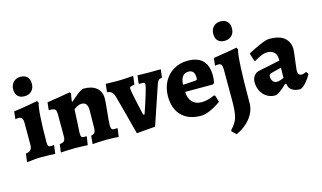

<svg xmlns="http://www.w3.org/2000/svg" viewBox="-107 -1073 2784 1660"><g transform="rotate(-15 1284.5 -243.5)"><path d="M28 -64Q57 -68 71 -82.5Q85 -97 85 -125V-321Q85 -354 75.5 -366Q66 -378 40 -378Q33 -378 26 -376.5Q19 -375 17 -374L24 -443Q89 -451 154 -462.5Q219 -474 238 -478L249 -459Q238 -437 231.5 -343.5Q225 -250 225 -109Q225 -88 231 -79.5Q237 -71 253 -71Q261 -71 269 -72Q277 -73 280 -73L282 -69L272 4Q259 3 223.5 1.5Q188 0 150 0Q117 0 74 4.5Q31 9 18 11ZM65 -627Q65 -668 89.5 -693Q114 -718 154 -718Q192 -718 213 -696Q234 -674 234 -636Q234 -595 210 -570.5Q186 -546 146 -546Q107 -546 86 -567.5Q65 -589 65 -627Z M655 -119 657 -277Q658 -319 644.5 -337.5Q631 -356 602 -356Q574 -356 533 -326L530 -264Q522 -134 522 -112Q522 -90 528 -81.5Q534 -73 550 -73L572 -74L574 -69L563 4Q551 3 518 1.5Q485 0 451 0Q415 0 374.5 2Q334 4 322 5L332 -68Q361 -70 372 -82Q383 -94 383 -122V-316Q383 -351 373.5 -363Q364 -375 335 -375H320L316 -381L323 -444Q386 -453 448.5 -464Q511 -475 529 -478L540 -467Q538 -461 534 -439.5Q530 -418 528 -397L533 -393Q566 -424 602 -451Q638 -478 653 -478Q729 -478 769.5 -444Q810 -410 810 -348Q810 -320 801 -237Q791 -137 791 -113Q791 -90 797.5 -80.5Q804 -71 820 -71L848 -72L850 -68L840 4Q827 3 792.5 1.5Q758 0 723 0Q699 0 659 2.5Q619 5 606 6L613 -67Q635 -72 644.5 -83.5Q654 -95 655 -119Z M905 -344Q889 -393 845 -394L843 -399L850 -468Q861 -468 890.5 -467Q920 -466 951 -466Q994 -466 1038 -469Q1082 -472 1095 -473L1097 -468L1088 -397Q1059 -393 1051.5 -389Q1044 -385 1044 -371Q1044 -355 1065 -258Q1086 -161 1094 -127H1107Q1181 -346 1181 -375Q1181 -386 1175.5 -389.5Q1170 -393 1153 -393H1130L1126 -400L1135 -468Q1146 -468 1178.5 -467Q1211 -466 1247 -466L1343 -467L1334 -394Q1311 -391 1302.5 -382.5Q1294 -374 1283 -344L1167 0L1000 14Q988 -32 953 -166Q918 -300 905 -344Z M1342 -224Q1342 -297 1373 -355Q1404 -413 1459.5 -445.5Q1515 -478 1586 -478Q1764 -478 1764 -295Q1764 -264 1757 -234L1745 -223H1496Q1498 -163 1528.5 -131.5Q1559 -100 1612 -100Q1665 -100 1729 -129L1738 -125L1756 -65Q1718 -36 1667 -12Q1616 12 1576 12Q1465 12 1403.5 -50.5Q1342 -113 1342 -224ZM1607 -294Q1617 -296 1620 -299.5Q1623 -303 1623 -315Q1623 -385 1569 -385Q1498 -385 1494 -287Z M1860 -643Q1860 -684 1884.5 -708.5Q1909 -733 1949 -733Q1986 -733 2007.5 -711Q2029 -689 2029 -651Q2029 -610 2005 -585.5Q1981 -561 1941 -561Q1902 -561 1881 -582.5Q1860 -604 1860 -643ZM1794 210 1796 197Q1839 155 1854 107Q1869 59 1869 -35V-321Q1869 -353 1861.5 -365.5Q1854 -378 1834 -378Q1823 -378 1815 -377Q1807 -376 1804 -375L1811 -442Q1867 -450 1935 -462Q2003 -474 2023 -478L2033 -459Q2022 -433 2015.5 -312.5Q2009 -192 2009 14Q2009 84 1961.5 146Q1914 208 1832 246Z M2359 -63 2349 -67Q2318 -36 2287.5 -14Q2257 8 2238 8Q2199 8 2166.5 -12.5Q2134 -33 2115.5 -69Q2097 -105 2097 -148Q2097 -180 2114 -203.5Q2131 -227 2158 -233L2352 -274V-288Q2352 -327 2330 -348.5Q2308 -370 2268 -370Q2242 -370 2210 -356.5Q2178 -343 2152 -325L2142 -330L2121 -399Q2176 -429 2233 -453.5Q2290 -478 2315 -478Q2409 -478 2452.5 -439Q2496 -400 2496 -338Q2496 -324 2486 -246Q2485 -234 2480 -197Q2475 -160 2475 -145Q2475 -128 2484 -117.5Q2493 -107 2508 -107Q2527 -107 2550 -120L2566 -97Q2546 -60 2517 -27Q2488 6 2464 12Q2417 12 2390 -7Q2363 -26 2359 -63ZM2348 -121 2350 -211 2259 -188Q2247 -185 2242 -178.5Q2237 -172 2237 -160Q2237 -135 2250.5 -118.5Q2264 -102 2286 -102Q2299 -102 2316.5 -107.5Q2334 -113 2348 -121Z"/></g></svg>

Font: Alegreya ExtraBold
Style: Regular
Weight: 800
Designer: Juan Pablo del Peral
Foundry: Huerta Tipografica
Version: Version 2.007; ttfautohint (v1.6)